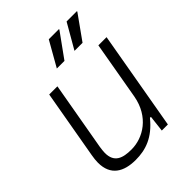

<svg xmlns="http://www.w3.org/2000/svg" viewBox="-208 -836 961 961"><g transform="rotate(-45 272.0 -355.5)"><path d="M231 -591H285L378 -720V-723H306ZM356 -591H413L505 -720V-723H432ZM187 12C257 12 323 -9 386 -87H393L383 0H426L518 -526H460L406 -217C384 -96 292 -40 209 -40C147 -40 102 -55 102 -122C102 -133 104 -148 106 -162L170 -526H112L48 -161C45 -144 43 -127 43 -112C43 -22 103 12 187 12Z"/></g></svg>

Font: Archivo ExtraLight
Style: Italic
Weight: 200
Italic angle: -10°
Designer: Hector Gatti
Foundry: Omnibus-Type
Version: Version 2.001